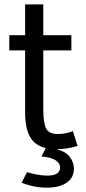

<svg xmlns="http://www.w3.org/2000/svg" viewBox="-20 -675 396 888"><path d="M321.8 105Q321.8 147 288.3 169.9Q254.9 192.9 196.8 192.9Q159.2 192.9 125 184.3Q90.8 175.8 80.1 169.9L105 121.1Q119.1 126 146.5 131.6Q173.8 137.2 199.2 137.2Q257.8 137.2 257.8 99.1Q257.8 79.1 236.6 65.7Q215.3 52.2 171.9 48.8L191.9 9.8Q141.1 -2 118.7 -42.5Q96.2 -83 96.2 -154.8V-441.9H22.9V-512.2H96.2V-654.8H180.2V-512.2H310.1V-441.9H180.2V-170.9Q180.2 -108.9 192.6 -82Q205.1 -55.2 248 -55.2Q285.2 -55.2 316.9 -68.8L338.9 0Q290 15.1 242.2 15.1Q284.2 25.9 303 51Q321.8 76.2 321.8 105Z"/></svg>

Font: Lorenzo Sans
Style: Regular
Weight: 400
Foundry: Intel Corporation
Version: Version 1.00; ttfautohint (v1.5)